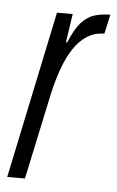

<svg xmlns="http://www.w3.org/2000/svg" viewBox="-47 -550 356 583"><g transform="rotate(5 131.5 -259.0)"><path d="M-3 0 104 -510H152L139 -423H143Q159 -463 177 -483.5Q195 -504 217 -511Q239 -518 266 -518L253 -459Q224 -459 201 -444.5Q178 -430 160.5 -404Q143 -378 129.5 -341Q116 -304 106 -258L51 0Z"/></g></svg>

Font: Saira UltraCondensed
Style: Italic
Weight: 400
Width: 1
Italic angle: -12°
Designer: Hector Gatti with collaboration of the Omnibus-Type team
Foundry: Omnibus-Type
Version: Version 1.101